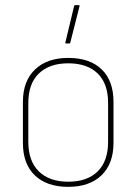

<svg xmlns="http://www.w3.org/2000/svg" viewBox="-20 -715 530 746"><path d="M245 11Q162 11 115.5 -33.5Q69 -78 69 -160V-319Q69 -400 116 -445Q163 -490 245 -490Q329 -490 375 -445.5Q421 -401 421 -319V-160Q421 -79 374.5 -34Q328 11 245 11ZM245 -9Q319 -9 359.5 -49Q400 -89 400 -164V-315Q400 -390 359.5 -429.5Q319 -469 245 -469Q172 -469 131 -429.5Q90 -390 90 -315V-164Q90 -89 131 -49Q172 -9 245 -9ZM236 -546Q233 -546 234 -550L268 -692Q269 -695 272 -695H286Q290 -695 289 -691L253 -549Q252 -546 249 -546Z"/></svg>

Font: Sofia Sans Semi Condensed Thin
Style: Regular
Weight: 250
Version: Version 4.100